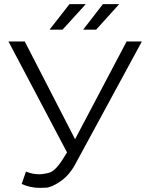

<svg xmlns="http://www.w3.org/2000/svg" viewBox="-20 -901 720 931"><path d="M446 -757 558 -881H479L383 -757ZM283 -757 396 -881H317L220 -757ZM85 -9C114 4 143 10 172 10C175 10 186 10 204 9C222 8 246 -3 275 -23C304 -43 329 -73 350 -114L668 -700H594L344 -226L100 -700H21L305 -162L285 -130C260 -90 237 -68 217 -63C197 -58 181 -56 170 -56C149 -56 128 -60 106 -69Z"/></svg>

Font: Montserrat Z
Style: Regular
Weight: 400
Designer: Julieta Ulanovsky
Foundry: Julieta Ulanovsky
Version: Version 8.000